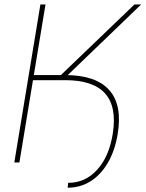

<svg xmlns="http://www.w3.org/2000/svg" viewBox="-20 -748 670 884"><path d="M159.2 -378.9 163.1 -402.3H282.2Q422.4 -401.9 483.4 -332.8Q544.4 -263.7 521.5 -128.9Q508.8 -53.7 476.6 1.5Q444.3 56.6 397.2 86.4Q350.1 116.2 291.5 116.2L293.9 93.8Q373 93.8 427.7 33.2Q482.4 -27.3 499 -131.3Q519 -256.3 463.6 -317.9Q408.2 -379.4 278.3 -378.9ZM45.9 0 166 -727.5H189.5L135.7 -402.3H260.3L599.1 -727.5H629.9L267.6 -378.9H131.8L69.3 0Z"/></svg>

Font: Inter 28pt Thin
Style: Italic
Weight: 250
Italic angle: -9.3988°
Designer: Rasmus Andersson
Foundry: rsms
Version: Version 4.001;git-66647c0bb